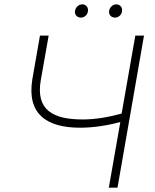

<svg xmlns="http://www.w3.org/2000/svg" viewBox="-20 -864 714 884"><path d="M349 -276C409 -276 474 -286 534 -302L481 0H521L643 -700H603L540 -341C477 -324 418 -314 361 -314C226 -314 143 -356 168 -496L204 -700H164L129 -500C103 -341 192 -276 349 -276ZM351 -783C368 -782 384 -796 385 -814C387 -829 377 -843 360 -844C343 -845 327 -830 325 -812C324 -796 334 -784 351 -783ZM508 -783C525 -782 541 -796 542 -814C544 -829 534 -843 517 -844C500 -845 484 -830 482 -812C481 -796 491 -784 508 -783Z"/></svg>

Font: Fixel Display ExtraLight
Style: Italic
Weight: 200
Italic angle: -10°
Designer: AlfaBravo + MacPaw
Foundry: Kyrylo Tkachov, Marchela Mozhyna, Serhii Makarenko, Maria Weinstein, Zakhar Kryvoshyya
Version: Version 1.210;Glyphs 3.2 (3217)